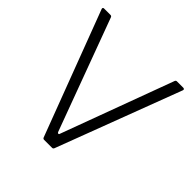

<svg xmlns="http://www.w3.org/2000/svg" viewBox="-197 -923 1083 1083"><g transform="rotate(45 344.0 -381.5)"><path d="M312 0Q304 0 301 -8L20 -751L19 -755Q19 -763 28 -763H79Q87 -763 90 -755L337 -87Q340 -81 344 -81Q350 -81 351 -87L598 -755Q601 -763 609 -763H660Q665 -763 667.5 -759.5Q670 -756 668 -751L387 -8Q384 0 376 0Z"/></g></svg>

Font: Open Sauce Two Light
Style: Regular
Weight: 300
Designer: Alfredo Marco Pradil
Foundry: Creative Sauce Fz LLC
Version: Version 1.477